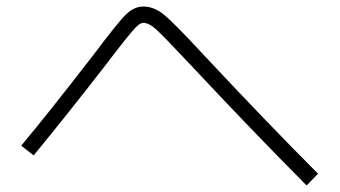

<svg xmlns="http://www.w3.org/2000/svg" viewBox="-20 -638 1040 588"><path d="M45 -192Q124 -286 267 -471Q339 -567 364.5 -592.5Q390 -618 419 -618Q451 -618 481 -594Q511 -570 598 -476Q802 -258 954 -106L919 -70Q750 -240 562 -441Q486 -522 461.5 -545Q437 -568 419 -568Q407 -568 387.5 -545.5Q368 -523 321 -462Q313 -452 309 -446Q189 -291 83 -162Z"/></svg>

Font: Mplus 1p Light
Style: Regular
Weight: 300
Version: Version 1.061